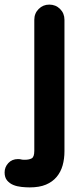

<svg xmlns="http://www.w3.org/2000/svg" viewBox="-86 -554 363 834"><path d="M-66 195Q-66 172 -50 154.5Q-34 137 -8 137Q2 137 8 139Q11 140 22 140Q40 140 51.5 134Q63 128 63 101V-468Q63 -496 82 -515Q101 -534 128 -534Q156 -534 175 -515Q194 -496 194 -468V103Q194 136 186 164.5Q178 193 160 214.5Q142 236 113.5 248Q85 260 43 260Q27 260 7.5 258Q-12 256 -28 249.5Q-44 243 -55 230Q-66 217 -66 195Z"/></svg>

Font: Varela Round Precious
Style: Bold
Weight: 700
Version: Version 1.000